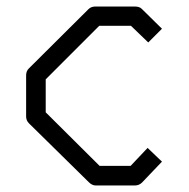

<svg xmlns="http://www.w3.org/2000/svg" viewBox="-20 -617 580 588"><path d="M476 -529 434 -487 381 -538H284L120 -374V-273L285 -109H380L432 -164L476 -122L415 -58Q406 -49 393 -49H273Q262 -49 252 -59L69 -239Q60 -248 60 -260V-386Q60 -399 68 -407L251 -589Q259 -597 272 -597H393Q407 -597 414 -590Z"/></svg>

Font: 3270 Nerd Font
Style: Regular
Weight: 400
Monospace: yes
Version: Version 3.0.1;Nerd Fonts 3.3.0